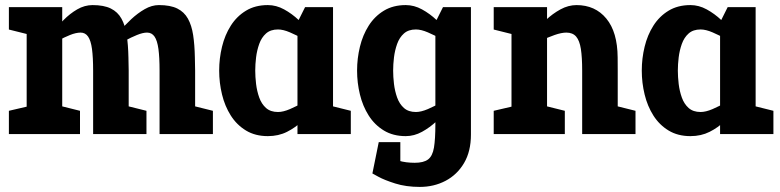

<svg xmlns="http://www.w3.org/2000/svg" viewBox="-20 -528 3070 756"><path d="M158.7 -336.7 149.7 -340Q149.7 -340 159.5 -357Q169.3 -374 187.5 -399Q205.7 -424 230.2 -449Q254.7 -474 283.8 -491Q313 -508 345 -508L298.3 -399.7Q279.3 -399.7 255.7 -390.2Q232 -380.7 209.7 -368.2Q187.3 -355.7 173 -346.2Q158.7 -336.7 158.7 -336.7ZM346.7 -250Q346.7 -302.3 342.2 -335.3Q337.7 -368.3 326.8 -384Q316 -399.7 297.3 -399.7L344 -508Q389 -508 416.3 -494.5Q443.7 -481 458.3 -454.5Q473 -428 478.8 -390Q484.7 -352 485.7 -302L486.7 -250ZM419.3 -336.7 410.3 -350Q410.3 -350 421.5 -366Q432.7 -382 452.2 -405.5Q471.7 -429 496.8 -452.5Q522 -476 549.8 -492Q577.7 -508 605.7 -508L559 -399.7Q542.7 -399.7 519.3 -390.2Q496 -380.7 473 -368.2Q450 -355.7 434.7 -346.2Q419.3 -336.7 419.3 -336.7ZM85 0V-500H225V0ZM346.7 0V-250H486.7V0ZM608.3 0V-250H748.3V0ZM608.3 -250Q608.3 -302.3 603.8 -335.3Q599.3 -368.3 588.5 -384Q577.7 -399.7 559 -399.7L605.7 -508Q650.7 -508 678 -494.5Q705.3 -481 720 -454.5Q734.7 -428 740.5 -390Q746.3 -352 747.3 -302L748.3 -250ZM15 0V-91.7L115 -115L95 0ZM215 0 188.3 -118.3 295 -91.7V0ZM738.3 0 711.7 -118.3 818.3 -91.7V0ZM95 -391.7 15 -411.7V-500H95ZM476.7 0 450 -118.3 556.7 -91.7V0Z M1151.3 -440 1291.3 -430V0H1151.3ZM1151.3 -440 1181.3 -500H1291.3V-430ZM1234 -163.3 1244.7 -160Q1244.7 -160 1236.2 -143Q1227.7 -126 1211.2 -101Q1194.7 -76 1169.3 -51Q1144 -26 1110.3 -9Q1076.7 8 1034.7 8L1074.7 -87Q1095 -87 1121.8 -98.5Q1148.7 -110 1174.5 -125.2Q1200.3 -140.3 1217.2 -151.8Q1234 -163.3 1234 -163.3ZM1234 -336.7Q1234 -336.7 1217.2 -348.2Q1200.3 -359.7 1174.5 -374.3Q1148.7 -389 1121.8 -400.5Q1095 -412 1074.7 -412L1034.7 -508Q1067.7 -508 1098.7 -491Q1129.7 -474 1156.2 -449Q1182.7 -424 1202.7 -399Q1222.7 -374 1233.7 -357Q1244.7 -340 1244.7 -340ZM1074.7 -412Q1045.3 -412 1027.5 -396.2Q1009.7 -380.3 1000.7 -355Q991.7 -329.7 988.3 -302Q985 -274.3 985 -250Q985 -225.7 988.3 -197.5Q991.7 -169.3 1000.7 -144Q1009.7 -118.7 1027.5 -102.8Q1045.3 -87 1074.7 -87L1034.7 8Q985 8 948.7 -14Q912.3 -36 888.8 -73Q865.3 -110 854.2 -156Q843 -202 843 -250Q843 -298 854.2 -344Q865.3 -390 888.8 -427Q912.3 -464 948.7 -486Q985 -508 1034.7 -508ZM1281.3 0 1254.7 -118.3 1361.3 -91.7V0Z M1694.3 -440 1834.3 -430V-70L1694.3 -40ZM1834.3 -70V2Q1834.3 68 1807.2 114Q1780 160 1734.3 184Q1688.7 208 1632.7 208L1612.7 113Q1648 113 1665.5 99.8Q1683 86.7 1688.7 53.3Q1694.3 20 1694.3 -40ZM1694.3 -440 1724.3 -500H1834.3V-430ZM1777 -163.3 1787.7 -160Q1787.7 -160 1776.7 -143Q1765.7 -126 1745.7 -101Q1725.7 -76 1699.2 -51Q1672.7 -26 1641.7 -9Q1610.7 8 1577.7 8L1617.7 -87Q1638 -87 1664.8 -98.5Q1691.7 -110 1717.5 -125.2Q1743.3 -140.3 1760.2 -151.8Q1777 -163.3 1777 -163.3ZM1777 -336.7Q1777 -336.7 1760.2 -348.2Q1743.3 -359.7 1717.5 -374.3Q1691.7 -389 1664.8 -400.5Q1638 -412 1617.7 -412L1577.7 -508Q1610.7 -508 1641.7 -491Q1672.7 -474 1699.2 -449Q1725.7 -424 1745.7 -399Q1765.7 -374 1776.7 -357Q1787.7 -340 1787.7 -340ZM1617.7 -412Q1588.3 -412 1570.5 -396.2Q1552.7 -380.3 1543.7 -355Q1534.7 -329.7 1531.3 -302Q1528 -274.3 1528 -250Q1528 -225.7 1531.3 -197.5Q1534.7 -169.3 1543.7 -144Q1552.7 -118.7 1570.5 -102.8Q1588.3 -87 1617.7 -87L1577.7 8Q1528 8 1491.7 -14Q1455.3 -36 1431.8 -73Q1408.3 -110 1397.2 -156Q1386 -202 1386 -250Q1386 -298 1397.2 -344Q1408.3 -390 1431.8 -427Q1455.3 -464 1491.7 -486Q1528 -508 1577.7 -508ZM1476.7 72.3Q1485.7 77.3 1504.3 87Q1523 96.7 1550.3 104.8Q1577.7 113 1613.7 113L1633.7 208Q1578.7 208 1536.2 194.5Q1493.7 181 1470 168Q1446.3 155 1446.3 155ZM1556.3 31.7V155H1446.3L1471.3 31.7Z M2412.3 -250H2272.3Q2272.3 -302.3 2267.2 -335.3Q2262 -368.3 2248.5 -384Q2235 -399.7 2209.7 -399.7L2249.7 -508Q2323.7 -508 2367.5 -454.8Q2411.3 -401.7 2412 -302ZM1994 -500H2134V0H1994ZM2272.3 -250H2412.3V0H2272.3ZM2051.3 -336.7 2040.7 -340Q2040.7 -340 2051.7 -357Q2062.7 -374 2082.7 -399Q2102.7 -424 2129.2 -449Q2155.7 -474 2186.7 -491Q2217.7 -508 2250.7 -508L2210.7 -399.7Q2190.7 -399.7 2163.7 -390.2Q2136.7 -380.7 2110.8 -368.2Q2085 -355.7 2068.2 -346.2Q2051.3 -336.7 2051.3 -336.7ZM2004 -391.7 1924 -411.7V-500H2004ZM2124 0 2097.3 -118.3 2204 -91.7V0ZM1924 0V-91.7L2024 -115L2004 0ZM2402.3 0 2375.7 -118.3 2482.3 -91.7V0Z M2815.3 -440 2955.3 -430V0H2815.3ZM2815.3 -440 2845.3 -500H2955.3V-430ZM2898 -163.3 2908.7 -160Q2908.7 -160 2900.2 -143Q2891.7 -126 2875.2 -101Q2858.7 -76 2833.3 -51Q2808 -26 2774.3 -9Q2740.7 8 2698.7 8L2738.7 -87Q2759 -87 2785.8 -98.5Q2812.7 -110 2838.5 -125.2Q2864.3 -140.3 2881.2 -151.8Q2898 -163.3 2898 -163.3ZM2898 -336.7Q2898 -336.7 2881.2 -348.2Q2864.3 -359.7 2838.5 -374.3Q2812.7 -389 2785.8 -400.5Q2759 -412 2738.7 -412L2698.7 -508Q2731.7 -508 2762.7 -491Q2793.7 -474 2820.2 -449Q2846.7 -424 2866.7 -399Q2886.7 -374 2897.7 -357Q2908.7 -340 2908.7 -340ZM2738.7 -412Q2709.3 -412 2691.5 -396.2Q2673.7 -380.3 2664.7 -355Q2655.7 -329.7 2652.3 -302Q2649 -274.3 2649 -250Q2649 -225.7 2652.3 -197.5Q2655.7 -169.3 2664.7 -144Q2673.7 -118.7 2691.5 -102.8Q2709.3 -87 2738.7 -87L2698.7 8Q2649 8 2612.7 -14Q2576.3 -36 2552.8 -73Q2529.3 -110 2518.2 -156Q2507 -202 2507 -250Q2507 -298 2518.2 -344Q2529.3 -390 2552.8 -427Q2576.3 -464 2612.7 -486Q2649 -508 2698.7 -508ZM2945.3 0 2918.7 -118.3 3025.3 -91.7V0Z"/></svg>

Font: Epunda Slab Light
Style: Regular
Weight: 300
Designer: Simon Atzbach
Foundry: typofactur
Version: Version 1.102